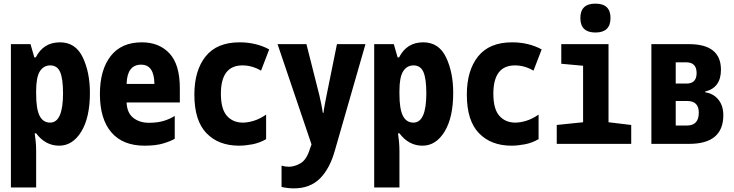

<svg xmlns="http://www.w3.org/2000/svg" viewBox="-20 -792 4040 1057"><path d="M40 240H179V42Q179 12 176.5 -13.5Q174 -39 171 -58H179Q230 10 306 10Q380 10 427.5 -67.5Q475 -145 475 -281Q475 -394 435.5 -476.5Q396 -559 310 -559Q219 -559 177 -476H169L148 -549H40ZM256 -117Q217 -117 198 -154.5Q179 -192 179 -275V-292Q179 -367 199.5 -399.5Q220 -432 257 -432Q295 -432 311 -395.5Q327 -359 327 -278Q327 -117 256 -117Z M776 10Q837 10 877.5 -2Q918 -14 942 -28V-154Q920 -139 884.5 -127.5Q849 -116 800 -116Q748 -116 713.5 -143.5Q679 -171 677 -228H970V-307Q970 -437 913 -498Q856 -559 761 -559Q648 -559 589 -483Q530 -407 530 -274Q530 -137 593 -63.5Q656 10 776 10ZM677 -330Q680 -436 757 -436Q829 -436 830 -330Z M1296 10Q1329 10 1369 2.5Q1409 -5 1445 -26V-161Q1410 -137 1377 -127Q1344 -117 1317 -117Q1262 -117 1229 -154.5Q1196 -192 1196 -276Q1196 -432 1315 -432Q1368 -432 1417 -403L1462 -520Q1390 -559 1299 -559Q1174 -559 1112 -481.5Q1050 -404 1050 -271Q1050 -128 1116.5 -59Q1183 10 1296 10Z M1598 245Q1687 245 1741.5 190.5Q1796 136 1824 35L1992 -549H1835L1778 -268Q1773 -241 1768 -216.5Q1763 -192 1761 -171H1757Q1754 -194 1749 -218Q1744 -242 1738 -268L1667 -549H1508L1695 3L1686 28Q1668 87 1635 106.5Q1602 126 1570 126Q1551 126 1530 120V237Q1564 245 1598 245Z M2040 240H2179V42Q2179 12 2176.5 -13.5Q2174 -39 2171 -58H2179Q2230 10 2306 10Q2380 10 2427.5 -67.5Q2475 -145 2475 -281Q2475 -394 2435.5 -476.5Q2396 -559 2310 -559Q2219 -559 2177 -476H2169L2148 -549H2040ZM2256 -117Q2217 -117 2198 -154.5Q2179 -192 2179 -275V-292Q2179 -367 2199.5 -399.5Q2220 -432 2257 -432Q2295 -432 2311 -395.5Q2327 -359 2327 -278Q2327 -117 2256 -117Z M2796 10Q2829 10 2869 2.5Q2909 -5 2945 -26V-161Q2910 -137 2877 -127Q2844 -117 2817 -117Q2762 -117 2729 -154.5Q2696 -192 2696 -276Q2696 -432 2815 -432Q2868 -432 2917 -403L2962 -520Q2890 -559 2799 -559Q2674 -559 2612 -481.5Q2550 -404 2550 -271Q2550 -128 2616.5 -59Q2683 10 2796 10Z M3258 -613Q3341 -613 3341 -693Q3341 -772 3258 -772Q3175 -772 3175 -693Q3175 -613 3258 -613ZM3045 0H3455V-104L3330 -119V-549H3070V-441L3190 -430V-119L3045 -104Z M3566 0H3774Q3962 0 3962 -158Q3962 -210 3935 -243.5Q3908 -277 3862 -284V-288Q3949 -309 3949 -408Q3949 -549 3773 -549H3566ZM3700 -332V-449H3757Q3815 -449 3815 -390Q3815 -332 3760 -332ZM3700 -101V-236H3763Q3827 -236 3827 -172Q3827 -101 3762 -101Z"/></svg>

Font: Noto Sans Mono Condensed Extra
Style: Regular
Weight: 800
Width: 3
Designer: Monotype Design Team
Foundry: Monotype Imaging Inc.
Version: Version 1.900